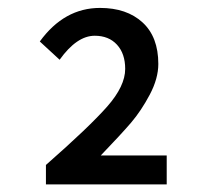

<svg xmlns="http://www.w3.org/2000/svg" viewBox="-20 -909 540 492"><path d="M97.7 -436.5V-486.3Q209 -584 254.9 -636.2Q300.8 -688.5 300.8 -732.4Q300.8 -771.5 279.8 -794.4Q258.8 -817.4 222.7 -817.4Q176.8 -817.4 132.8 -755.9L82 -802.7Q144.5 -888.7 236.3 -888.7Q304.7 -888.7 345.2 -851.6Q385.7 -814.5 385.7 -745.1Q385.7 -708 363.8 -666.5Q341.8 -625 315.9 -594.7Q290 -564.5 238.3 -510.7H407.2V-436.5Z"/></svg>

Font: Gen Shin Gothic Monospace Medium
Style: Regular
Weight: 500
Designer: [Source Han Sans]
Ryoko NISHIZUKA  (kana & ideographs); Paul D. Hunt (Latin, Greek & Cyrillic); Wenlong ZHANG  (bopomofo
Version: Version 1.002.20150607